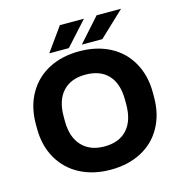

<svg xmlns="http://www.w3.org/2000/svg" viewBox="-128 -1017 1086 1144"><g transform="rotate(-15 414.5 -445.5)"><path d="M775.4 -368.7V-341.8Q775.4 -234.9 730.2 -154.8Q685.1 -74.7 603.5 -32.5Q522 9.8 415 9.8Q309.6 9.8 227.8 -32.5Q146 -74.7 99.6 -154.8Q53.2 -234.9 53.2 -341.8V-368.7Q53.2 -475.6 99.1 -555.9Q145 -636.2 226.6 -678.5Q308.1 -720.7 414.1 -720.7Q521 -720.7 602.5 -678.5Q684.1 -636.2 729.7 -555.9Q775.4 -475.6 775.4 -368.7ZM604 -341.8V-369.6Q604 -470.7 554.7 -523.7Q505.4 -576.7 414.1 -576.7Q324.2 -576.7 274.7 -523.2Q225.1 -469.7 225.1 -369.6V-341.8Q225.1 -242.7 275.4 -188.2Q325.7 -133.8 415 -133.8Q505.9 -133.8 554.9 -188Q604 -242.2 604 -341.8ZM440.4 -754.9 570.8 -900.9H721.7L566.9 -754.9ZM239.7 -754.9 344.2 -900.9H492.7L360.4 -754.9Z"/></g></svg>

Font: Bert Sans Black
Style: Regular
Weight: 900
Designer: Christian Robertson, Adam Twardoch, & Cristiano Sobral
Foundry: Google
Version: Version 12.135;January 10, 2020;FontCreator 12.0.0.2547 64-b